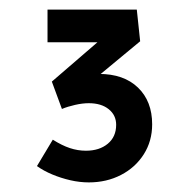

<svg xmlns="http://www.w3.org/2000/svg" viewBox="-20 -792 382 400"><path d="M57 -446 90 -501Q109 -489 125.5 -483.5Q142 -478 159 -478Q187 -478 204.5 -492.5Q222 -507 222 -532Q222 -552 206.5 -564.5Q191 -577 165 -577Q152 -577 136.5 -573.5Q121 -570 109 -565L88 -622L190 -710L209 -704H79V-772H265L272 -706L173 -624L160 -631Q165 -634 173 -636Q181 -638 186 -638Q238 -638 267.5 -609.5Q297 -581 297 -533Q297 -498 279.5 -470.5Q262 -443 232 -427.5Q202 -412 165 -412Q146 -412 126.5 -416.5Q107 -421 89 -428.5Q71 -436 57 -446Z"/></svg>

Font: Our Lexend
Style: Regular
Weight: 400
Designer: Bonnie Shaver-Troup, Thomas Jockin
Foundry: Lexend
Version: Version 1.007